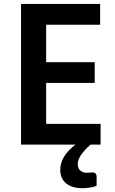

<svg xmlns="http://www.w3.org/2000/svg" viewBox="-20 -742 590 985"><path d="M496.1 -106.4V0H87.9V-721.7H493.7V-615.2H216.8V-422.9H465.8V-316.4H216.8V-106.4ZM289.1 129.4Q289.1 94.7 307.9 63Q326.7 31.2 366.7 0H444.3Q412.1 28.8 395.5 53.2Q378.9 77.6 378.9 100.1Q378.9 121.1 391.8 132.8Q404.8 144.5 426.8 144.5Q436 144.5 445.8 143.1Q448.7 142.6 454.1 142.6Q475.6 142.6 475.6 165V211.4Q441.9 223.6 402.8 223.6Q349.6 223.6 319.3 198.7Q289.1 173.8 289.1 129.4Z"/></svg>

Font: Lycee Sans SemiBold
Style: Regular
Weight: 600
Designer: Justin Alvin
Foundry: Alkove Design
Version: Version 1.030